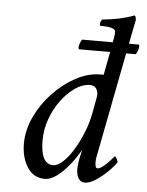

<svg xmlns="http://www.w3.org/2000/svg" viewBox="-50 -710 582 758"><g transform="rotate(5 241.0 -331.5)"><path d="M313.5 5.9Q297.9 5.9 289.1 -8.3Q280.3 -22.5 280.3 -44.9Q280.3 -56.6 282.7 -72.8Q285.2 -88.9 288.6 -103Q292 -117.2 293 -123Q277.3 -93.8 253.9 -64Q230.5 -34.2 204.6 -14.6Q178.7 4.9 155.3 4.9Q110.4 4.9 85.9 -33.7Q61.5 -72.3 61.5 -127Q61.5 -179.7 85.9 -232.4Q110.4 -285.2 151.4 -328.6Q192.4 -372.1 241.2 -398.4Q290 -424.8 338.9 -424.8H351.6L369.1 -516.6H246.1Q244.1 -516.6 243.7 -521Q243.2 -525.4 244.1 -529.3Q247.1 -544.9 254.9 -555.7H376L378.9 -570.3Q381.8 -584 381.8 -597.7Q381.8 -616.2 322.3 -616.2Q319.3 -616.2 319.3 -622.1Q319.3 -633.8 327.1 -641.6Q396.5 -647.5 453.1 -668.9Q459 -665 459 -650.4L444.3 -577.1L440.4 -555.7H478.5Q482.4 -555.7 481.4 -545.9Q480.5 -532.2 470.7 -516.6H432.6L352.5 -103.5Q349.6 -91.8 349.6 -79.1Q349.6 -54.7 359.4 -54.7Q367.2 -54.7 378.4 -63Q389.6 -71.3 400.4 -82.5Q411.1 -93.8 417 -100.6L423.8 -108.4Q425.8 -108.4 431.2 -99.1Q436.5 -89.8 436.5 -85.9Q428.7 -72.3 406.7 -50.3Q384.8 -28.3 359.4 -11.2Q334 5.9 313.5 5.9ZM183.6 -51.8Q202.1 -51.8 223.1 -71.8Q244.1 -91.8 263.7 -124Q283.2 -156.2 298.3 -194.3Q313.5 -232.4 320.3 -269.5L332 -333Q335.9 -351.6 328.1 -365.7Q320.3 -379.9 301.8 -379.9Q272.5 -379.9 242.7 -359.4Q212.9 -338.9 188 -305.2Q163.1 -271.5 148.4 -230Q133.8 -188.5 133.8 -146.5Q133.8 -51.8 183.6 -51.8Z"/></g></svg>

Font: Crimson Text
Style: Italic
Weight: 400
Italic angle: -11°
Designer: Sebastian Kosch
Foundry: Sebastian Kosch
Version: Version 1.100; ttfautohint (v1.8.4)